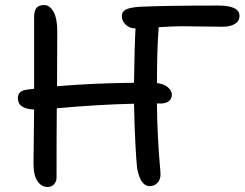

<svg xmlns="http://www.w3.org/2000/svg" viewBox="-20 -729 970 761"><path d="M168.9 12.2Q144 12.2 128.2 -11.5Q112.3 -35.2 112.8 -84Q113.3 -120.1 114 -189.7Q114.7 -259.3 115.2 -294.9Q50.8 -297.4 50.8 -339.8Q50.8 -368.2 83 -373Q95.7 -375.5 115.2 -377V-662.1Q115.2 -686.5 124.8 -697.8Q134.3 -709 154.8 -709Q177.7 -709 192.4 -682.1Q207 -655.3 207 -604Q207 -566.4 206.5 -493.9Q206.1 -421.4 206.1 -387.2Q348.1 -399.4 511.2 -400.9Q513.2 -550.8 517.1 -616.2Q493.2 -616.7 478 -631.3Q462.9 -646 462.9 -665Q462.9 -682.6 478.3 -690.9Q493.7 -699.2 532.2 -702.1Q634.8 -707 845.2 -707Q929.2 -707 929.2 -666Q929.2 -645.5 911.1 -634.3Q893.1 -623 860.8 -623Q835 -623 780.8 -624Q726.6 -625 703.1 -625Q664.6 -625 608.9 -621.1Q602.1 -532.7 602.1 -399.9Q630.9 -396 646 -382.6Q661.1 -369.1 661.1 -354Q661.1 -337.4 649.2 -328.1Q637.2 -318.8 617.2 -318.8H602.1Q602.5 -249 606 -185.5Q609.4 -122.1 612.8 -84.5Q616.2 -46.9 616.2 -38.1Q616.2 -17.1 604 -4.2Q591.8 8.8 573.2 8.8Q537.1 8.8 523.9 -60.1Q520.5 -84 516.6 -159.2Q512.7 -234.4 511.2 -317.9Q369.6 -314.9 205.1 -299.8Q204.1 -195.8 204.1 -24.9Q204.1 -9.3 194.1 1.5Q184.1 12.2 168.9 12.2Z"/></svg>

Font: Shantell Sans Normal
Style: Regular
Weight: 400
Designer: Stephen Nixon, Anya Danilova, Shantell Martin
Foundry: Arrow Type
Version: Version 1.006;[559af2be0]